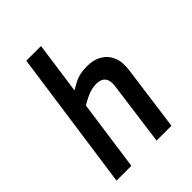

<svg xmlns="http://www.w3.org/2000/svg" viewBox="-214 -860 969 969"><g transform="rotate(-45 270.5 -375.0)"><path d="M328 0 374 -343Q379 -381 363.5 -399.5Q348 -418 316 -418Q299 -418 281.5 -414Q264 -410 242.5 -400Q221 -390 189 -370L195 -460Q228 -481 251 -493Q274 -505 296.5 -509.5Q319 -514 347 -514Q392 -514 425 -494.5Q458 -475 473.5 -438Q489 -401 481 -347L434 0ZM42 0 148 -750H253L148 0Z"/></g></svg>

Font: Finlandica Medium
Style: Italic
Weight: 500
Italic angle: -8°
Designer: Niklas Ekholm, Juho Hiilivirta, Jaakko Suomalainen
Foundry: Helsinki Type Studio
Version: Version 1.063